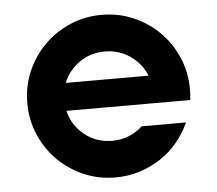

<svg xmlns="http://www.w3.org/2000/svg" viewBox="-44 -589 732 647"><g transform="rotate(-5 321.5 -265.0)"><path d="M322 -540Q379 -540 429 -518.5Q479 -497 516.5 -459.5Q554 -422 575.5 -372Q597 -322 597 -265Q597 -255 596.5 -246Q596 -237 595 -228H176Q188 -178 228 -146Q268 -114 322 -114Q351 -114 377.5 -124.5Q404 -135 424 -154H574Q558 -118 532.5 -87.5Q507 -57 474 -35.5Q441 -14 402.5 -2Q364 10 322 10Q265 10 215 -11.5Q165 -33 127.5 -70.5Q90 -108 68.5 -158Q47 -208 47 -265Q47 -322 68.5 -372Q90 -422 127.5 -459.5Q165 -497 215 -518.5Q265 -540 322 -540ZM322 -416Q274 -416 236.5 -390Q199 -364 182 -322H462Q445 -364 407.5 -390Q370 -416 322 -416Z"/></g></svg>

Font: Afrihost Sans Med
Style: Regular
Weight: 500
Designer: Afrihost SP Pty Ltd
Version: Version 1.000